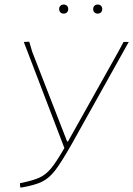

<svg xmlns="http://www.w3.org/2000/svg" viewBox="-20 -821 588 847"><path d="M548 -636 295 -183Q250 -104 223.5 -69.5Q197 -35 165.5 -19.5Q134 -4 76 6H70Q68 0 68 -10L69 -13Q124 -24 153 -37Q182 -50 205.5 -78.5Q229 -107 264 -168L85 -636L109 -637L122 -593L276 -197H280L502 -593L525 -636ZM281 -781Q281 -772 275.5 -766.5Q270 -761 261 -761Q252 -761 246.5 -766.5Q241 -772 241 -781Q241 -790 246.5 -795.5Q252 -801 261 -801Q270 -801 275.5 -795.5Q281 -790 281 -781ZM431 -781Q431 -772 425.5 -766.5Q420 -761 411 -761Q402 -761 396.5 -766.5Q391 -772 391 -781Q391 -790 396.5 -795.5Q402 -801 411 -801Q420 -801 425.5 -795.5Q431 -790 431 -781Z"/></svg>

Font: Luna Sans Thin
Style: Italic
Weight: 250
Italic angle: -7°
Designer: Juan Pablo del Peral
Foundry: Huerta Tipografica
Version: Version 2.001; ttfautohint (v1.5)